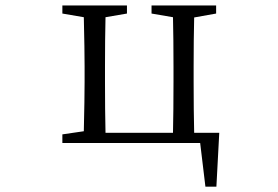

<svg xmlns="http://www.w3.org/2000/svg" viewBox="-20 -534 1040 717"><path d="M212.9 0V-32.2L293 -43.9Q295.9 -167 295.9 -227.5V-286.1Q295.9 -346.7 293 -469.7L212.9 -483.4V-513.7H454.1V-483.4L374 -469.7Q372.1 -387.7 372.1 -286.1V-227.5Q372.1 -121.1 374 -38.1H626Q627.9 -122.1 627.9 -227.5V-286.1Q627.9 -387.7 626 -469.7L545.9 -483.4V-513.7H787.1V-483.4L705.1 -468.8Q703.1 -386.7 703.1 -286.1V-227.5Q703.1 -121.1 705.1 -38.1H798.8L788.1 163.1H747.1L727.5 0Z"/></svg>

Font: GenEi Koburi Mincho v6
Style: Regular
Weight: 400
Designer: o_tamon (Modified)
Foundry: o_tamon / Adobe Systems Incorporated
Version: Version 6.1